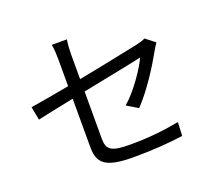

<svg xmlns="http://www.w3.org/2000/svg" viewBox="-131 -946 1261 1137"><g transform="rotate(-20 500.0 -377.5)"><path d="M587 -286 657 -244C736 -326 815 -452 861 -535C868 -548 879 -564 886 -575L827 -621C815 -614 797 -608 774 -603C731 -595 558 -557 387 -525V-681C387 -710 389 -744 394 -773H299C304 -744 306 -712 306 -681V-510C198 -490 105 -474 60 -467L76 -383C116 -392 205 -411 306 -431V-129C306 -30 339 18 526 18C651 18 751 10 840 -2L844 -88C744 -69 648 -59 532 -59C412 -59 387 -81 387 -150V-447C563 -482 749 -519 765 -524C739 -467 662 -350 587 -286Z"/></g></svg>

Font: Spoqa Han Sans Neo
Style: Regular
Weight: 400
Designer: [Spoqa Han Sans Neo] Dong-huui Kim ___ Younghwa Kang ___ Yujin Lee ___ [Noto Sans] Ryoko NISHIZUKA ____ (kana & ideograp
Foundry: Spoqa (http://www.spoqa-han-sans.com)
Version: Version 1.100;hotconv 1.0.109;makeotfexe 2.5.65596